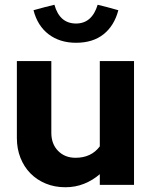

<svg xmlns="http://www.w3.org/2000/svg" viewBox="-20 -778 639 808"><path d="M51 0ZM196 -521V-219Q196 -172 224.5 -143Q253 -114 298 -114Q364 -114 400 -162V-521H544V0H400V-45Q370 -19 333.5 -4.5Q297 10 255 10Q210 10 172.5 -5.5Q135 -21 108 -48.5Q81 -76 66 -114Q51 -152 51 -197V-521ZM300 -679Q367 -679 391 -758Q413 -753 434.5 -747Q456 -741 478 -735Q461 -670 416 -634Q371 -598 300 -598Q232 -598 185 -633.5Q138 -669 121 -735Q143 -741 165 -747Q187 -753 209 -758Q231 -679 300 -679Z"/></svg>

Font: Rosa Sans
Style: Bold
Weight: 700
Designer: Pentagram / MCKL
Foundry: Pentagram / MCKL
Version: Version 1.005;September 16, 2019;FontCreator 11.5.0.2425 64-